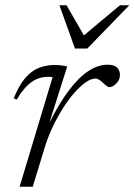

<svg xmlns="http://www.w3.org/2000/svg" viewBox="-20 -710 512 730"><path d="M180 -416.5Q177 -417 172.5 -417.5Q168 -418 162 -418Q139 -418 118.5 -408.8Q98 -399.5 79.5 -380.2Q61 -361 44 -331.5L32 -336Q52.5 -386.5 76.5 -414Q100.5 -441.5 128.5 -452.2Q156.5 -463 188.5 -463Q197 -463 205.5 -462.2Q214 -461.5 222 -460.2Q230 -459 235.5 -457L168.5 -245.5H169Q206.5 -320 243.5 -368.5Q280.5 -417 317 -440.5Q353.5 -464 388.5 -464Q414 -464 425 -453.2Q436 -442.5 436 -425.5Q436 -411.5 429 -401Q422 -390.5 412.5 -384.5Q403 -378.5 395 -378.5Q392 -378.5 386 -383Q380 -387.5 372.5 -394Q365.5 -401 357.8 -406.2Q350 -411.5 343.5 -411.5Q327 -411.5 306.2 -397.2Q285.5 -383 263.2 -357.8Q241 -332.5 220 -299.5Q199 -266.5 181.2 -229.2Q163.5 -192 151.5 -154L104.5 0H54.5ZM471.5 -690 312 -525.5H265L206 -690H233L305 -565H286.5L436 -690Z"/></svg>

Font: Newsreader Light
Style: Italic
Weight: 300
Italic angle: -17°
Designer: Hugues Gentile
Foundry: Production Type
Version: Version 1.003